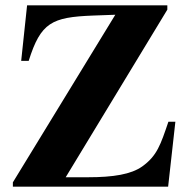

<svg xmlns="http://www.w3.org/2000/svg" viewBox="-20 -696 707 716"><path d="M634 -242H608C579 -157 566 -115 510 -75C469 -46 403 -35 308 -35H225L604 -660V-676H81L59 -469H87C132 -612 173 -632 327 -638L410 -641L28 -16V0H607Z"/></svg>

Font: XITS Math
Style: Bold
Weight: 700
Designer: MicroPress Inc., with final additions and corrections provided by Coen Hoffman, Elsevier (retired)
Version: Version 1.105